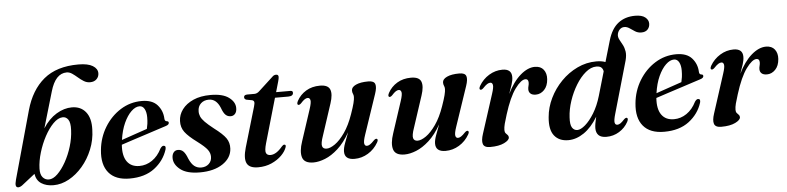

<svg xmlns="http://www.w3.org/2000/svg" viewBox="-45 -954 4891 1193"><g transform="rotate(-5 2401.0 -357.0)"><path d="M287.5 -571 221.5 -346.5Q258 -403.5 306 -432.5Q354 -461.5 402.5 -461.5Q458.5 -461.5 489.5 -422.5Q520.5 -383.5 517.5 -312.5Q516 -248 492.2 -189.8Q468.5 -131.5 430 -86.5Q391.5 -41.5 344.2 -15.5Q297 10.5 247.5 10.5Q203 10.5 172.5 -9Q142 -28.5 135.5 -70L61 -11.5Q42.5 4.5 28.5 4.5Q17 4.5 13.8 -6.5Q10.5 -17.5 18 -44.5L135.5 -467Q170 -590.5 250.2 -657Q330.5 -723.5 466 -723.5Q525.5 -723.5 555.5 -705.2Q585.5 -687 585.5 -658.5Q585.5 -637 570.5 -622Q555.5 -607 529.5 -607Q509 -607 491 -618Q473 -629 456.5 -643.5Q440 -658 423.5 -669.2Q407 -680.5 389.5 -680.5Q319 -680.5 287.5 -571ZM339 -405Q310.5 -403.5 281.2 -373.8Q252 -344 227.2 -298Q202.5 -252 186.8 -199.5Q171 -147 169.5 -99.5Q168.5 -63 183.8 -45.2Q199 -27.5 222 -27.5Q248.5 -27.5 276.2 -54.5Q304 -81.5 328.5 -125.2Q353 -169 368.5 -220.2Q384 -271.5 386 -321Q388.5 -367.5 374.8 -387Q361 -406.5 339 -405Z M960 -150Q938 -81 878 -35.2Q818 10.5 722.5 10.5Q634.5 10.5 592.5 -40Q550.5 -90.5 560 -182Q567.5 -259 606.5 -323Q645.5 -387 706 -425Q766.5 -463 838.5 -463Q904 -463 935.8 -427.2Q967.5 -391.5 969.5 -342Q970 -325 984 -324Q994.5 -323 994.5 -314Q995 -308.5 990.2 -303.5Q985.5 -298.5 972.5 -294.5Q957 -289.5 924 -278.8Q891 -268 849.5 -254.5Q808 -241 766.2 -227.5Q724.5 -214 692 -203Q687 -134 712.8 -98Q738.5 -62 790 -62Q832.5 -62 869.2 -87Q906 -112 929.5 -159.5Q940.5 -175 950 -174Q966.5 -173.5 960 -150ZM822 -431.5Q796.5 -431.5 770.5 -406.5Q744.5 -381.5 724.2 -337Q704 -292.5 695.5 -232.5Q734 -246 779.5 -261.5Q825 -277 855.5 -287.5Q859 -301 861.5 -318.8Q864 -336.5 864 -359.5Q864 -391.5 853 -411.5Q842 -431.5 822 -431.5Z M1171.5 -19Q1200.5 -19 1219 -36.2Q1237.5 -53.5 1237.5 -80Q1238 -103.5 1222.2 -124.8Q1206.5 -146 1160.5 -180.5Q1107.5 -219.5 1085.5 -249Q1063.5 -278.5 1065 -318Q1066 -357 1090.5 -390Q1115 -423 1160 -443Q1205 -463 1267.5 -463Q1343 -463 1381.2 -435Q1419.5 -407 1420 -369.5Q1420.5 -346.5 1409.8 -333.5Q1399 -320.5 1381.5 -320.5Q1363 -320.5 1349.8 -333Q1336.5 -345.5 1325 -378Q1301.5 -435 1255 -435Q1224 -435 1204.8 -416.8Q1185.5 -398.5 1185.5 -368.5Q1185 -351.5 1191.8 -335.8Q1198.5 -320 1217 -301Q1235.5 -282 1270.5 -254.5Q1324.5 -214 1344 -185.8Q1363.5 -157.5 1361.5 -120.5Q1358.5 -63 1303.8 -26.2Q1249 10.5 1161 10.5Q1079.5 10.5 1039 -21.5Q998.5 -53.5 999 -94Q999 -114.5 1009 -127.5Q1019 -140.5 1036.5 -140.5Q1057 -140.5 1070.5 -126.5Q1084 -112.5 1095.5 -81.5Q1110.5 -47 1129 -33Q1147.5 -19 1171.5 -19Z M1522.5 -408 1487 -414.5Q1474.5 -419 1474.5 -430.5Q1474.5 -446 1496.5 -446H1540.5Q1557.5 -446 1572.5 -461L1660.5 -542Q1670.5 -553 1684.5 -553Q1699.5 -553 1699.5 -538Q1699.5 -528.5 1694 -509.5L1675.5 -445H1765.5Q1779.5 -445 1779.5 -432.5Q1779.5 -411 1748 -411H1665.5L1585.5 -133.5Q1573 -89.5 1579.5 -74.2Q1586 -59 1607 -59Q1643 -59 1681.5 -105.5Q1690.5 -116 1697.5 -115.5Q1709 -115.5 1705 -100.5Q1696.5 -74 1671 -48.5Q1645.5 -23 1607.8 -6.2Q1570 10.5 1524 10.5Q1469.5 10.5 1454 -21Q1438.5 -52.5 1457.5 -118L1531 -367.5Q1537 -388 1535 -396.5Q1533 -405 1522.5 -408Z M2273.5 -101.5Q2283.5 -97 2273 -78.5Q2249.5 -37.5 2210 -13.5Q2170.5 10.5 2125 10.5Q2063.5 10.5 2063.5 -40Q2063.5 -61.5 2074.8 -92.2Q2086 -123 2099.5 -158Q2064 -95 2023.2 -58.2Q1982.5 -21.5 1942.5 -5.5Q1902.5 10.5 1869.5 10.5Q1812.5 10.5 1800.5 -26.8Q1788.5 -64 1810 -127L1874 -322Q1887.5 -363 1883.8 -377.5Q1880 -392 1867.5 -392Q1859 -392 1848.8 -385.5Q1838.5 -379 1823.5 -362Q1812.5 -351.5 1805 -354.5Q1795.5 -359 1806 -379.5Q1826 -416.5 1863 -439Q1900 -461.5 1950 -461.5Q2000.5 -461.5 2012.5 -431.8Q2024.5 -402 2006 -346L1941.5 -149.5Q1925.5 -104 1930.5 -86Q1935.5 -68 1958 -68Q1980 -68 2010.5 -89.2Q2041 -110.5 2072.2 -155Q2103.5 -199.5 2127.5 -268.5Q2142.5 -311 2148.5 -335.2Q2154.5 -359.5 2154.5 -373Q2154.5 -385 2150.2 -393.5Q2146 -402 2146 -414Q2146 -435 2174.2 -448.2Q2202.5 -461.5 2252 -461.5Q2287 -461.5 2294 -441.2Q2301 -421 2287 -380L2203.5 -133Q2190 -93.5 2193 -78.5Q2196 -63.5 2209 -63.5Q2217.5 -63.5 2228 -70Q2238.5 -76.5 2255.5 -94.5Q2266.5 -104.5 2273.5 -101.5Z M2841.5 -101.5Q2851.5 -97 2841 -78.5Q2817.5 -37.5 2778 -13.5Q2738.5 10.5 2693 10.5Q2631.5 10.5 2631.5 -40Q2631.5 -61.5 2642.8 -92.2Q2654 -123 2667.5 -158Q2632 -95 2591.2 -58.2Q2550.5 -21.5 2510.5 -5.5Q2470.5 10.5 2437.5 10.5Q2380.5 10.5 2368.5 -26.8Q2356.5 -64 2378 -127L2442 -322Q2455.5 -363 2451.8 -377.5Q2448 -392 2435.5 -392Q2427 -392 2416.8 -385.5Q2406.5 -379 2391.5 -362Q2380.5 -351.5 2373 -354.5Q2363.5 -359 2374 -379.5Q2394 -416.5 2431 -439Q2468 -461.5 2518 -461.5Q2568.5 -461.5 2580.5 -431.8Q2592.5 -402 2574 -346L2509.5 -149.5Q2493.5 -104 2498.5 -86Q2503.5 -68 2526 -68Q2548 -68 2578.5 -89.2Q2609 -110.5 2640.2 -155Q2671.5 -199.5 2695.5 -268.5Q2710.5 -311 2716.5 -335.2Q2722.5 -359.5 2722.5 -373Q2722.5 -385 2718.2 -393.5Q2714 -402 2714 -414Q2714 -435 2742.2 -448.2Q2770.5 -461.5 2820 -461.5Q2855 -461.5 2862 -441.2Q2869 -421 2855 -380L2771.5 -133Q2758 -93.5 2761 -78.5Q2764 -63.5 2777 -63.5Q2785.5 -63.5 2796 -70Q2806.5 -76.5 2823.5 -94.5Q2834.5 -104.5 2841.5 -101.5Z M2941 -349.5Q2931.5 -354 2941.5 -373Q2965 -413.5 3004.2 -437.5Q3043.5 -461.5 3088 -461.5Q3145.5 -461.5 3145.5 -411.5Q3145.5 -390 3137 -363.8Q3128.5 -337.5 3117.5 -307.5Q3153.5 -381.5 3199.8 -421.5Q3246 -461.5 3290.5 -461.5Q3327 -461.5 3345 -438Q3363 -414.5 3360.5 -378.5Q3357.5 -336 3334.8 -312.5Q3312 -289 3282 -289Q3260 -289 3249 -299Q3238 -309 3238 -325Q3238 -336 3241 -346.5Q3244 -357 3244 -367.5Q3244 -390 3225.5 -390Q3198.5 -390 3161 -338.8Q3123.5 -287.5 3090.5 -182Q3079.5 -148 3073.8 -125.5Q3068 -103 3068 -86.5Q3068 -73.5 3074 -66.5Q3080 -59.5 3085.8 -54Q3091.5 -48.5 3091.5 -39Q3091.5 -21.5 3058.8 -5.5Q3026 10.5 2971 10.5Q2934.5 10.5 2927 -11.8Q2919.5 -34 2933.5 -76L3011.5 -318Q3024.5 -357.5 3021.5 -372.5Q3018.5 -387.5 3006 -387.5Q2997 -387.5 2986.5 -381Q2976 -374.5 2959 -356.5Q2948 -346.5 2941 -349.5Z M3832.5 -71Q3812.5 -34 3776.2 -11.8Q3740 10.5 3696.5 10.5Q3663 10.5 3647.5 -5Q3632 -20.5 3632 -48.5Q3632 -73.5 3643.5 -119.5Q3604.5 -55 3556.5 -22.2Q3508.5 10.5 3458.5 10.5Q3401.5 10.5 3371.5 -27.2Q3341.5 -65 3349 -142.5Q3354 -203 3381.8 -260Q3409.5 -317 3454 -362.5Q3498.5 -408 3555 -435Q3611.5 -462 3674 -462Q3707.5 -462 3730.5 -453L3769 -584.5Q3790 -656.5 3833 -690Q3876 -723.5 3939 -723.5Q3981 -723.5 4001.5 -707Q4022 -690.5 4022 -668Q4022 -645.5 4008.2 -631Q3994.5 -616.5 3969 -616.5Q3947.5 -616.5 3930.5 -627.2Q3913.5 -638 3898 -648.8Q3882.5 -659.5 3865.5 -659.5Q3848 -659.5 3835.5 -645.8Q3823 -632 3821.5 -611.5Q3821.5 -596.5 3829.8 -581.8Q3838 -567 3847.5 -549.2Q3857 -531.5 3860.8 -508Q3864.5 -484.5 3856 -452L3763 -127.5Q3751.5 -88.5 3754.2 -73.5Q3757 -58.5 3770.5 -58.5Q3779.5 -58.5 3789.5 -65Q3799.5 -71.5 3814.5 -88Q3826 -99 3833 -96Q3843 -91.5 3832.5 -71ZM3478.5 -130Q3475.5 -84.5 3487.5 -66Q3499.5 -47.5 3520 -47.5Q3541 -47.5 3569.5 -72Q3598 -96.5 3625.5 -141.2Q3653 -186 3671 -247L3714.5 -396.5Q3712 -412 3702.2 -421Q3692.5 -430 3671 -430Q3637.5 -430 3604.2 -402.2Q3571 -374.5 3543.5 -329.5Q3516 -284.5 3498.5 -232Q3481 -179.5 3478.5 -130Z M4294 -150Q4272 -81 4212 -35.2Q4152 10.5 4056.5 10.5Q3968.5 10.5 3926.5 -40Q3884.5 -90.5 3894 -182Q3901.5 -259 3940.5 -323Q3979.5 -387 4040 -425Q4100.5 -463 4172.5 -463Q4238 -463 4269.8 -427.2Q4301.5 -391.5 4303.5 -342Q4304 -325 4318 -324Q4328.5 -323 4328.5 -314Q4329 -308.5 4324.2 -303.5Q4319.5 -298.5 4306.5 -294.5Q4291 -289.5 4258 -278.8Q4225 -268 4183.5 -254.5Q4142 -241 4100.2 -227.5Q4058.5 -214 4026 -203Q4021 -134 4046.8 -98Q4072.5 -62 4124 -62Q4166.5 -62 4203.2 -87Q4240 -112 4263.5 -159.5Q4274.5 -175 4284 -174Q4300.5 -173.5 4294 -150ZM4156 -431.5Q4130.5 -431.5 4104.5 -406.5Q4078.5 -381.5 4058.2 -337Q4038 -292.5 4029.5 -232.5Q4068 -246 4113.5 -261.5Q4159 -277 4189.5 -287.5Q4193 -301 4195.5 -318.8Q4198 -336.5 4198 -359.5Q4198 -391.5 4187 -411.5Q4176 -431.5 4156 -431.5Z M4382.5 -349.5Q4373 -354 4383 -373Q4406.5 -413.5 4445.8 -437.5Q4485 -461.5 4529.5 -461.5Q4587 -461.5 4587 -411.5Q4587 -390 4578.5 -363.8Q4570 -337.5 4559 -307.5Q4595 -381.5 4641.2 -421.5Q4687.5 -461.5 4732 -461.5Q4768.5 -461.5 4786.5 -438Q4804.5 -414.5 4802 -378.5Q4799 -336 4776.2 -312.5Q4753.5 -289 4723.5 -289Q4701.5 -289 4690.5 -299Q4679.5 -309 4679.5 -325Q4679.5 -336 4682.5 -346.5Q4685.5 -357 4685.5 -367.5Q4685.5 -390 4667 -390Q4640 -390 4602.5 -338.8Q4565 -287.5 4532 -182Q4521 -148 4515.2 -125.5Q4509.5 -103 4509.5 -86.5Q4509.5 -73.5 4515.5 -66.5Q4521.5 -59.5 4527.2 -54Q4533 -48.5 4533 -39Q4533 -21.5 4500.2 -5.5Q4467.5 10.5 4412.5 10.5Q4376 10.5 4368.5 -11.8Q4361 -34 4375 -76L4453 -318Q4466 -357.5 4463 -372.5Q4460 -387.5 4447.5 -387.5Q4438.5 -387.5 4428 -381Q4417.5 -374.5 4400.5 -356.5Q4389.5 -346.5 4382.5 -349.5Z"/></g></svg>

Font: Fraunces 72pt SemiBold
Style: Italic
Weight: 600
Italic angle: -16°
Version: Version 1.000;[b76b70a41]